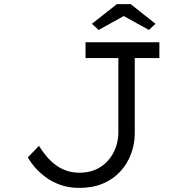

<svg xmlns="http://www.w3.org/2000/svg" viewBox="-20 -906 844 936"><path d="M367 10Q317 10 276.5 -4Q236 -18 204.5 -41Q173 -64 150.5 -90Q128 -116 116 -139L170 -195Q187 -167 207.5 -143Q228 -119 252.5 -101Q277 -83 305.5 -73.5Q334 -64 367 -64Q425 -64 467.5 -90.5Q510 -117 533.5 -162.5Q557 -208 557 -262V-623H397V-700H757V-623H637V-256Q637 -203 618.5 -154.5Q600 -106 565.5 -69Q531 -32 481.5 -11Q432 10 367 10ZM461 -760 428 -790 550 -886H617L738 -790L706 -760L568 -836H598Z"/></svg>

Font: Lexend Peta Light
Style: Regular
Weight: 300
Version: Version 1.007